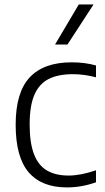

<svg xmlns="http://www.w3.org/2000/svg" viewBox="-20 -828 467 858"><path d="M50 -270.5Q50 -415.5 113 -482.5Q176 -549.5 300.5 -549.5Q359 -549.5 409 -535.5V-482.5Q356 -496.5 306 -496.5Q239.5 -496.5 197 -474.8Q154.5 -453 133.5 -403.8Q112.5 -354.5 112.5 -272.5Q112.5 -189 132 -138.8Q151.5 -88.5 190 -66Q228.5 -43.5 287 -43.5Q340 -43.5 409 -67V-13.5Q345 9.5 279 9.5Q166 9.5 108 -58.2Q50 -126 50 -270.5ZM226 -629 332 -808H398L281.5 -629Z"/></svg>

Font: Encode Sans Light
Style: Regular
Weight: 300
Designer: Multiple Designers
Foundry: Impallari Type
Version: Version 2.000